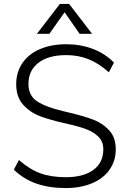

<svg xmlns="http://www.w3.org/2000/svg" viewBox="-20 -944 653 972"><path d="M50 -85 76 -134Q129 -87 183.5 -67Q238 -47 313 -47Q403 -47 453 -84Q503 -121 503 -188Q503 -227 478.5 -251.5Q454 -276 416.5 -290Q379 -304 317 -318Q235 -336 183.5 -355.5Q132 -375 97 -414Q62 -453 62 -518Q62 -578 93 -624Q124 -670 181.5 -695Q239 -720 315 -720Q388 -720 450 -696.5Q512 -673 557 -627L531 -578Q481 -623 429 -644Q377 -665 315 -665Q225 -665 174.5 -626Q124 -587 124 -519Q124 -460 168 -431Q212 -402 297 -382L326 -375Q406 -356 453 -338Q500 -320 533 -284Q566 -248 566 -188Q566 -130 535 -85.5Q504 -41 446.5 -16.5Q389 8 313 8Q229 8 164.5 -14.5Q100 -37 50 -85ZM167 -773 283 -924H330L446 -773H383L307 -882L230 -773Z"/></svg>

Font: Muli Light
Style: Regular
Weight: 300
Designer: Vernon Adams
Foundry: Vernon Adams
Version: Version 2.100